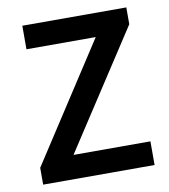

<svg xmlns="http://www.w3.org/2000/svg" viewBox="-76 -719 692 784"><g transform="rotate(-10 270.0 -327.0)"><path d="M40 0V-69.8L356 -556.2H68.8V-653.8H500V-584L183.1 -98.1H502V0Z"/></g></svg>

Font: Toshiba Sans Medium
Style: Regular
Weight: 500
Designer: Paul D. Hunt
Foundry: Toshiba Corporation
Version: Version 2.020;PS 2.0;hotconv 1.0.86;makeotf.lib2.5.63406